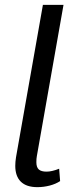

<svg xmlns="http://www.w3.org/2000/svg" viewBox="-20 -762 331 792"><path d="M43 -78Q43 -94 46 -113L157 -742H242L132 -118Q130 -108 130 -93Q130 -72 140 -63Q150 -54 172 -54Q194 -54 224 -66L228 -15Q210 -3 185 3.5Q160 10 134 10Q89 10 66 -12.5Q43 -35 43 -78Z"/></svg>

Font: Sarabun
Style: Italic
Weight: 400
Italic angle: -10°
Designer: Suppakit Chalermlarp | Katatrad Co.,Ltd.
Foundry: Cadson Demak Co.,Ltd.
Version: Version 1.000; ttfautohint (v1.6)